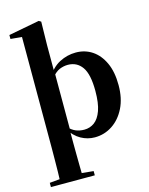

<svg xmlns="http://www.w3.org/2000/svg" viewBox="-153 -916 982 1268"><g transform="rotate(-15 338.0 -281.5)"><path d="M101 259Q103 215 103.5 171.5Q104 128 104.5 86.5Q105 45 105 10V-748L28 -755V-782L239 -822L254 -813L251 -653V-472L253 -462V-77L251 -63V10Q251 45 251.5 86.5Q252 128 252.5 171.5Q253 215 254 259ZM399 17Q350 17 305.5 -7.5Q261 -32 225 -88H218L236 -98Q261 -72 287 -61Q313 -50 345 -50Q384 -50 414.5 -72.5Q445 -95 463 -145Q481 -195 481 -279Q481 -393 446 -442.5Q411 -492 349 -492Q321 -492 292.5 -480.5Q264 -469 230 -427L214 -439H219Q256 -502 309 -529.5Q362 -557 421 -557Q483 -557 532 -524.5Q581 -492 610 -429.5Q639 -367 639 -276Q639 -186 606.5 -120.5Q574 -55 519.5 -19Q465 17 399 17ZM33 259V230L140 220H230L333 230V259Z"/></g></svg>

Font: Noto Serif JP ExtraLight ExtraBold
Style: Regular
Weight: 800
Version: Version 2.003-H1;hotconv 1.1.1;makeotfexe 2.6.0